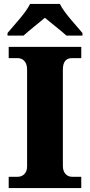

<svg xmlns="http://www.w3.org/2000/svg" viewBox="-20 -951 455 971"><path d="M18 -784V-771H99C123 -793 177 -836 207 -861C237 -836 292 -793 316 -771H397V-784C366 -822 304 -886 283 -931H132C111 -886 49 -822 18 -784ZM24 0H391V-57H344C320 -57 298 -75 298 -111V-599C298 -641 316 -657 344 -657H391V-714H24V-657H70C93 -657 117 -641 117 -600V-109C117 -73 93 -57 70 -57H24Z"/></svg>

Font: Noto Serif Malayalam ExtraBold
Style: Regular
Weight: 800
Designer: Indian type Foundry, Jelle Bosma, Monotype Design Team
Foundry: Monotype Imaging Inc.
Version: Version 2.104